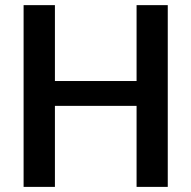

<svg xmlns="http://www.w3.org/2000/svg" viewBox="-20 -731 749 751"><path d="M194.8 -710.9V-414.1H514.2V-710.9H636.2V0H514.2V-316.9H194.8V0H72.3V-710.9Z"/></svg>

Font: Vazirmatn UI Medium
Style: Regular
Weight: 500
Designer: Saber Rastikerdar
Foundry: Saber Rastikerdar
Version: Version 33.003